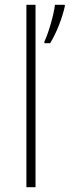

<svg xmlns="http://www.w3.org/2000/svg" viewBox="-20 -780 290 800"><path d="M128 0V-760H90V0ZM250 -753V-760H209C204 -717 181 -639 165 -607V-600H189C217 -646 239 -705 250 -753Z"/></svg>

Font: Noto Sans Cherokee ExtraLight
Style: Regular
Weight: 200
Designer: Monotype Design Team
Foundry: Monotype Imaging Inc.
Version: Version 2.001